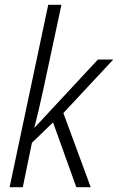

<svg xmlns="http://www.w3.org/2000/svg" viewBox="-20 -780 492 800"><path d="M20 0 181 -760H236L160 -405Q149 -354 140 -316.5Q131 -279 123 -248H124L388 -532H452L244 -309L358 0H298L201 -270L113 -185L75 0Z"/></svg>

Font: Noto Sans SemiCondensed Light
Style: Italic
Weight: 300
Width: 4
Italic angle: -12°
Designer: Monotype Design Team
Foundry: Monotype Imaging Inc.
Version: Version 2.013; ttfautohint (v1.8.4.7-5d5b)